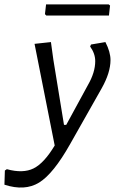

<svg xmlns="http://www.w3.org/2000/svg" viewBox="-112 -653 530 867"><path d="M379 -633 385 -628 380 -583H97L91 -589L96 -633ZM118 -463 129 -383 177 -89H187L285 -269Q318 -326 318 -377Q318 -411 295 -443L299 -452L364 -463Q387 -418 387 -382Q387 -325 347 -254L205 -3Q129 132 64.5 171.5Q0 211 -92 181L-90 117L-81 111Q-8 131 39.5 107.5Q87 84 135 4L44 -455Z"/></svg>

Font: Alegreya Sans
Style: Italic
Weight: 400
Italic angle: -7°
Designer: Juan Pablo del Peral
Foundry: Huerta Tipografica
Version: Version 2.007